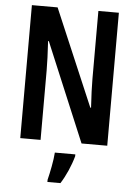

<svg xmlns="http://www.w3.org/2000/svg" viewBox="-61 -760 725 1027"><g transform="rotate(5 301.0 -246.5)"><path d="M535 0V-714H425V-350C425 -310 427 -259 431 -195H427L206 -714H68V0H177V-372C177 -413 175 -465 171 -530H175L397 0ZM369 71V61H259C257 101 242 174 233 209V221H303C330 179 355 122 369 71Z"/></g></svg>

Font: Noto Sans Myanmar UI ExtraCondensed SemiBold
Style: Regular
Weight: 600
Width: 2
Designer: Monotype Design Team
Foundry: Monotype Imaging Inc.
Version: Version 2.103